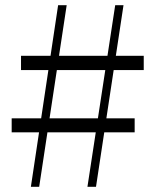

<svg xmlns="http://www.w3.org/2000/svg" viewBox="-20 -720 598 740"><path d="M99 0 204 -700H237L131 0ZM25 -264H499V-210H25ZM534 -450H61V-505H534ZM317 0 424 -700H456L350 0Z"/></svg>

Font: Noto Serif JP ExtraLight
Style: Regular
Weight: 200
Designer: Ryoko NISHIZUKA  (kana & ideographs); Frank Grießhammer (Latin, Greek & Cyrillic); Wenlong ZHANG  (bopomofo); Sandoll Co
Foundry: Adobe
Version: Version 2.002-H1;hotconv 1.1.0;makeotfexe 2.6.0